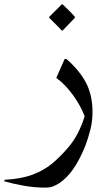

<svg xmlns="http://www.w3.org/2000/svg" viewBox="-185 -580 499 880"><path d="M119 -310Q179 -258 209 -201Q239 -144 239 -67Q239 -26 230 11Q221 48 207 86Q180 153 150.5 195Q121 237 86 260Q68 271 55 275.5Q42 280 22 280Q-24 280 -71.5 272Q-119 264 -165 251L-164 244Q-87 240 -34.5 220Q18 200 56.5 167.5Q95 135 130 93Q153 66 171.5 30.5Q190 -5 203 -47Q184 -97 149 -145Q114 -193 73 -223L111 -309ZM98 -440Q97 -442 86 -453Q75 -464 62 -477Q49 -490 41 -498V-503L98 -560H102Q116 -547 131 -532Q146 -517 158 -503V-498L102 -440Z"/></svg>

Font: Bona Nova SC
Style: Regular
Weight: 400
Designer: Mateusz Machalski
Foundry: Capitalics
Version: Version 4.001; ttfautohint (v1.8.4.7-5d5b)